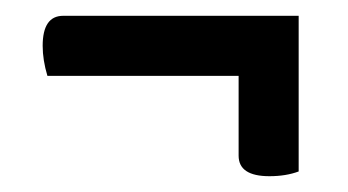

<svg xmlns="http://www.w3.org/2000/svg" viewBox="-20 -328 440 243"><path d="M358 -111Q342 -105 321 -105Q282 -105 282 -131V-232H40Q34 -252 34 -270Q34 -308 60 -308H358Z"/></svg>

Font: Yanone Kaffeesatz
Style: Regular
Weight: 400
Designer: Yanone (Cyrillic: Daniel Pouzeot & Huerta Tipografica)
Foundry: Yanone
Version: Version 1.100;PS 001.100;hotconv 1.0.70;makeotf.lib2.5.58329